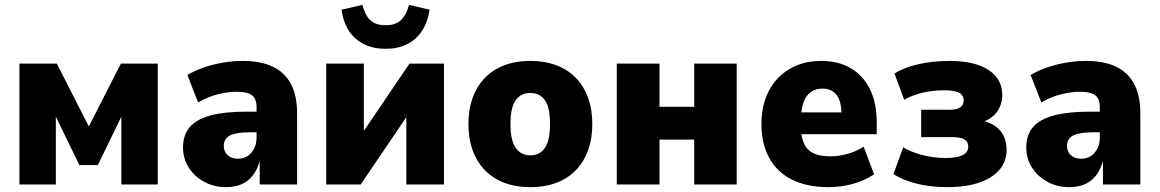

<svg xmlns="http://www.w3.org/2000/svg" viewBox="-20 -760 4778 791"><path d="M60 0V-498H214L346 -239L478 -498H630V0H480V-306H493L383 -80H307L197 -306H210V0Z M910 11Q862 11 822 -10.5Q782 -32 758 -69Q734 -106 734 -153Q734 -204 762 -236.5Q790 -269 848 -284.5Q906 -300 996 -300H1055V-215H1011Q983 -215 962.5 -212Q942 -209 928.5 -202.5Q915 -196 908.5 -185Q902 -174 902 -158Q902 -135 918 -120.5Q934 -106 961 -106Q982 -106 999 -116.5Q1016 -127 1026.5 -147Q1037 -167 1037 -194V-318Q1037 -354 1017.5 -368Q998 -382 955 -382Q920 -382 879 -372Q838 -362 796 -338L752 -451Q784 -470 821 -482.5Q858 -495 898.5 -502Q939 -509 980 -509Q1053 -509 1102.5 -486Q1152 -463 1178 -415Q1204 -367 1204 -293V0H1050V-96Q1040 -62 1022 -38Q1004 -14 976.5 -1.5Q949 11 910 11Z M1324 0V-498H1479V-178H1450L1667 -498H1809V0H1654V-320H1683L1466 0ZM1569 -559Q1517 -559 1479 -578Q1441 -597 1417.5 -633Q1394 -669 1387 -720L1473 -740Q1484 -697 1506 -676.5Q1528 -656 1569 -656Q1609 -656 1631.5 -677Q1654 -698 1665 -740L1750 -720Q1742 -668 1718 -632Q1694 -596 1656.5 -577.5Q1619 -559 1569 -559Z M2165 11Q2086 11 2029 -20Q1972 -51 1941 -109.5Q1910 -168 1910 -249Q1910 -330 1941 -388.5Q1972 -447 2029 -478Q2086 -509 2165 -509Q2244 -509 2301 -478Q2358 -447 2389 -388.5Q2420 -330 2420 -249Q2420 -168 2389 -109.5Q2358 -51 2301 -20Q2244 11 2165 11ZM2165 -120Q2204 -120 2225 -151Q2246 -182 2246 -249Q2246 -317 2225 -347Q2204 -377 2165 -377Q2126 -377 2104.5 -347Q2083 -317 2083 -249Q2083 -182 2104.5 -151Q2126 -120 2165 -120Z M2521 0V-498H2697V-320H2840V-498H3015V0H2840V-185H2697V0Z M3394 11Q3304 11 3242.5 -20Q3181 -51 3149 -109.5Q3117 -168 3117 -249Q3117 -326 3147 -384.5Q3177 -443 3233 -476Q3289 -509 3364 -509Q3434 -509 3485 -479Q3536 -449 3564 -392.5Q3592 -336 3592 -255V-207H3262V-297H3460L3447 -283Q3447 -343 3426.5 -369Q3406 -395 3368 -395Q3340 -395 3320.5 -381Q3301 -367 3290.5 -339Q3280 -311 3280 -267V-238Q3280 -195 3292.5 -168Q3305 -141 3331.5 -128.5Q3358 -116 3402 -116Q3436 -116 3473 -126.5Q3510 -137 3538 -156L3581 -42Q3541 -15 3492 -2Q3443 11 3394 11Z M3883 11Q3812 11 3754 -4Q3696 -19 3661 -43L3701 -153Q3734 -133 3781 -121Q3828 -109 3876 -109Q3921 -109 3945 -120.5Q3969 -132 3969 -156Q3969 -176 3953.5 -185.5Q3938 -195 3906 -195H3775V-308H3896Q3923 -308 3936.5 -318Q3950 -328 3950 -346Q3950 -368 3931.5 -378Q3913 -388 3869 -388Q3823 -388 3780.5 -378Q3738 -368 3705 -349L3665 -457Q3702 -481 3761.5 -495Q3821 -509 3892 -509Q3995 -509 4052 -472Q4109 -435 4109 -370Q4109 -329 4087.5 -299.5Q4066 -270 4026 -257V-263Q4059 -256 4081.5 -239.5Q4104 -223 4115.5 -198.5Q4127 -174 4127 -142Q4127 -72 4062.5 -30.5Q3998 11 3883 11Z M4384 11Q4336 11 4296 -10.5Q4256 -32 4232 -69Q4208 -106 4208 -153Q4208 -204 4236 -236.5Q4264 -269 4322 -284.5Q4380 -300 4470 -300H4529V-215H4485Q4457 -215 4436.5 -212Q4416 -209 4402.5 -202.5Q4389 -196 4382.5 -185Q4376 -174 4376 -158Q4376 -135 4392 -120.5Q4408 -106 4435 -106Q4456 -106 4473 -116.5Q4490 -127 4500.5 -147Q4511 -167 4511 -194V-318Q4511 -354 4491.5 -368Q4472 -382 4429 -382Q4394 -382 4353 -372Q4312 -362 4270 -338L4226 -451Q4258 -470 4295 -482.5Q4332 -495 4372.5 -502Q4413 -509 4454 -509Q4527 -509 4576.5 -486Q4626 -463 4652 -415Q4678 -367 4678 -293V0H4524V-96Q4514 -62 4496 -38Q4478 -14 4450.5 -1.5Q4423 11 4384 11Z"/></svg>

Font: Nunito Sans 10pt SemiCondensed Black
Style: Regular
Weight: 900
Width: 4
Designer: Vernon Adams
Foundry: Vernon Adams
Version: Version 3.101;gftools[0.9.27]